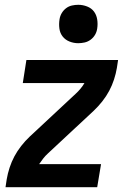

<svg xmlns="http://www.w3.org/2000/svg" viewBox="-20 -780 540 800"><path d="M3 0 8 -33Q12 -57 20 -81.5Q28 -106 40 -128.5Q52 -151 68.5 -172Q85 -193 104 -211L295 -389Q306 -399 315.5 -410.5Q325 -422 332 -434H75L90 -530H472L467 -497Q463 -473 455 -448.5Q447 -424 435 -401.5Q423 -379 406.5 -358Q390 -337 371 -319L180 -141Q169 -131 160 -119.5Q151 -108 143 -96H401L385 0ZM306 -600Q287 -600 269.5 -607Q252 -614 241 -628Q230 -642 227.5 -661Q225 -680 228 -699Q230 -713 237 -725Q244 -737 255 -745.5Q266 -754 279.5 -757Q293 -760 306 -760Q325 -760 343 -753Q361 -746 371.5 -732Q382 -718 385 -699Q388 -680 385 -661Q383 -647 376 -635Q369 -623 357.5 -614.5Q346 -606 332.5 -603Q319 -600 306 -600Z"/></svg>

Font: Iosevka Curly Oblique
Style: Bold
Weight: 700
Italic angle: -9°
Monospace: yes
Designer: Belleve Invis
Foundry: Belleve Invis
Version: Version 11.1.0; ttfautohint (v1.8.3)